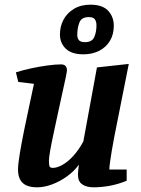

<svg xmlns="http://www.w3.org/2000/svg" viewBox="-20 -790 604 820"><path d="M139 10Q110 10 92 1.5Q74 -7 65.5 -24Q57 -41 57 -65Q57 -89 64.5 -134Q72 -179 83 -233.5Q94 -288 105.5 -340.5Q117 -393 125 -432L58 -440L48 -481Q79 -491 114.5 -498.5Q150 -506 183.5 -510.5Q217 -515 240 -515Q254 -515 260 -508Q266 -501 266 -490Q266 -485 260.5 -458Q255 -431 246 -391.5Q237 -352 227.5 -307Q218 -262 209 -220.5Q200 -179 194.5 -148Q189 -117 189 -105Q189 -89 191 -81Q193 -73 206 -73Q223 -73 246 -85.5Q269 -98 292.5 -123.5Q316 -149 336 -186L394 -502L530 -517L468 -205Q462 -175 457.5 -147Q453 -119 450 -98Q447 -77 447 -66H521V-18Q481 -2 446 4Q411 10 380 10Q350 10 331.5 -2.5Q313 -15 313 -43Q313 -47 313.5 -54.5Q314 -62 315 -71Q316 -80 317 -87Q297 -59 266.5 -37Q236 -15 202.5 -2.5Q169 10 139 10ZM336 -558Q286 -558 261 -582Q236 -606 236 -643Q236 -677 251 -705.5Q266 -734 295.5 -752Q325 -770 366 -770Q418 -770 442 -744Q466 -718 466 -680Q466 -643 449.5 -615.5Q433 -588 403.5 -573Q374 -558 336 -558ZM343 -610Q373 -610 382.5 -631.5Q392 -653 392 -682Q392 -697 385.5 -707Q379 -717 359 -717Q328 -717 319 -693.5Q310 -670 310 -641Q310 -627 317 -618.5Q324 -610 343 -610Z"/></svg>

Font: Manuale
Style: Italic
Weight: 400
Italic angle: -11°
Designer: Eduardo Tunni / Pablo Cosgaya
Foundry: Eduardo Tunni / Pablo Cosgaya
Version: Version 1.002